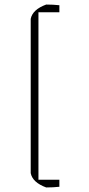

<svg xmlns="http://www.w3.org/2000/svg" viewBox="-20 -727 393 844"><path d="M115 34V-644Q123 -685 183 -707Q214 -707 241 -704V-673H149V63H241V94Q214 97 183 97Q123 75 115 34Z"/></svg>

Font: Athiti ExtraLight
Style: Regular
Weight: 250
Version: Version 1.032